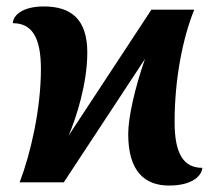

<svg xmlns="http://www.w3.org/2000/svg" viewBox="-20 -566 668 596"><path d="M505 10C580 10 607 -23 608 -45C549 -45 522 -90 522 -187C522 -321 547 -447 583 -536H450L193 -145C216 -199 251 -305 251 -403C251 -506 201 -546 116 -546C50 -546 20 -518 20 -494C79 -494 107 -450 107 -352C107 -227 75 -89 41 0H178L430 -383C398 -291 378 -201 378 -150C378 -32 431 10 505 10Z"/></svg>

Font: Noto Serif SemiCondensed
Style: Bold
Weight: 700
Width: 4
Designer: Monotype Design Team
Foundry: Monotype Imaging Inc.
Version: Version 2.015